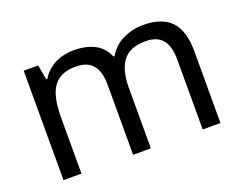

<svg xmlns="http://www.w3.org/2000/svg" viewBox="-91 -715 1117 884"><g transform="rotate(-20 467.5 -273.0)"><path d="M673 -546Q764 -546 809 -499.5Q854 -453 854 -349V0H767V-345Q767 -408 740.5 -440Q714 -472 658 -472Q580 -472 546.5 -427Q513 -382 513 -296V0H426V-345Q426 -387 414 -415.5Q402 -444 378 -458Q354 -472 316 -472Q262 -472 231 -449.5Q200 -427 186.5 -384Q173 -341 173 -278V0H85V-536H156L169 -463H174Q191 -491 215.5 -509.5Q240 -528 270 -537Q300 -546 332 -546Q394 -546 435.5 -524Q477 -502 496 -456H501Q528 -502 574.5 -524Q621 -546 673 -546Z"/></g></svg>

Font: lhindi25
Style: Book
Weight: 400
Designer: Jelle Bosma - Monotype Design Team
Foundry: Monotype Imaging Inc.
Version: Version 2.003